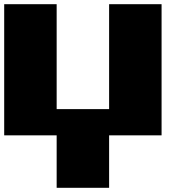

<svg xmlns="http://www.w3.org/2000/svg" viewBox="-20 -645 915 915"><path d="M250 250H500V0H750V-625H500V-125H250V-625H0V0H250Z"/></svg>

Font: Faithful 32x
Style: Bold
Weight: 400
Foundry: Faithful Resource Pack
Version: Version 1.0; January 27, 2023